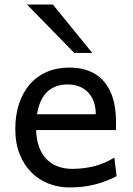

<svg xmlns="http://www.w3.org/2000/svg" viewBox="-20 -801 575 833"><path d="M280.8 -507.8Q320.8 -507.8 351.6 -498.3Q382.3 -488.8 404.8 -471.9Q427.2 -455.1 442.4 -432.6Q457.5 -410.2 466.6 -384.3Q475.6 -358.4 479.5 -330.3Q483.4 -302.2 483.4 -274.9Q483.4 -268.1 483.4 -255.9Q483.4 -243.7 482.9 -236.8H136.7Q138.2 -193.8 150.1 -162.1Q162.1 -130.4 182.9 -109.6Q203.6 -88.9 231.7 -78.6Q259.8 -68.4 293 -68.4Q340.3 -68.4 385.7 -79.1Q431.2 -89.8 476.1 -117.2L485.8 -36.6Q460 -23.4 435.1 -14.2Q410.2 -4.9 385.3 1Q360.4 6.8 334.7 9.5Q309.1 12.2 280.8 12.2Q233.9 12.2 191.4 -4.2Q148.9 -20.5 116.7 -52.5Q84.5 -84.5 65.4 -131.8Q46.4 -179.2 46.4 -241.7Q46.4 -302.2 62.7 -351.3Q79.1 -400.4 109.4 -435.3Q139.6 -470.2 183.1 -489Q226.6 -507.8 280.8 -507.8ZM273.4 -434.6Q219.7 -434.6 185.5 -403.1Q151.4 -371.6 140.6 -305.2H395.5Q395.5 -336.4 386.5 -360.6Q377.4 -384.8 361.1 -401.4Q344.7 -418 322.3 -426.3Q299.8 -434.6 273.4 -434.6ZM209.5 -781.2 380.4 -571.3H302.2L97.2 -781.2Z"/></svg>

Font: Andika DR AuSIL
Style: Regular
Weight: 400
Designer: Annie Olsen & Victor Gaultney
Foundry: SIL International
Version: Version 0.003